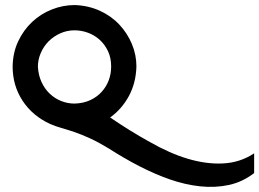

<svg xmlns="http://www.w3.org/2000/svg" viewBox="-20 -500 1026 760"><path d="M420 -237Q420 -271 407.5 -297.5Q395 -324 374.5 -342.5Q354 -361 328 -370.5Q302 -380 275 -380Q245 -380 218.5 -368Q192 -356 172.5 -336.5Q153 -317 141.5 -290.5Q130 -264 130 -236Q132 -202 144.5 -175Q157 -148 177 -129Q197 -110 222.5 -100Q248 -90 275 -90Q310 -91 337 -103.5Q364 -116 382.5 -136.5Q401 -157 410.5 -182.5Q420 -208 420 -237ZM986 185Q941 220 887 232Q831 244 771.5 237.5Q712 231 652 210Q592 189 531 157.5Q470 126 411 88Q370 63 336 47.5Q302 32 274 22.5Q246 13 223 6.5Q200 0 179 -9Q109 -41 69.5 -101Q30 -161 30 -237Q31 -292 52 -336.5Q73 -381 107 -413Q141 -445 185 -462.5Q229 -480 276 -480Q330 -478 375 -457.5Q420 -437 452 -403Q484 -369 502 -326Q520 -283 520 -237Q518 -171 490 -119.5Q462 -68 416 -35Q495 19 573 62Q732 153 861 147Q930 144 986 107Z"/></svg>

Font: Railway
Style: Regular
Weight: 400
Version: 1.000